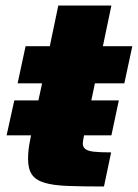

<svg xmlns="http://www.w3.org/2000/svg" viewBox="-20 -678 501 698"><path d="M4 -186 32 -313H412L385 -186ZM358 0Q280 0 227 -2Q174 -4 142 -13.5Q110 -23 96 -43.5Q82 -64 82 -100Q82 -114 83.5 -130.5Q85 -147 89 -166Q93 -185 97 -208L133 -375H44L73 -510H161L192 -658H385L354 -510H461L432 -375H325L287 -194Q286 -188 284.5 -180.5Q283 -173 282 -166.5Q281 -160 281 -156Q281 -144 290 -136.5Q299 -129 321.5 -126.5Q344 -124 384 -124Z"/></svg>

Font: Saira Thin ExtraBold
Style: Italic
Weight: 800
Italic angle: -12°
Version: Version 1.101